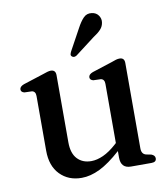

<svg xmlns="http://www.w3.org/2000/svg" viewBox="-78 -737 714 815"><g transform="rotate(-10 279.0 -330.0)"><path d="M80 -128.5V-364.5Q80 -384.5 64.5 -387.5L32 -388.5Q17.5 -392 17.5 -403.5Q17.5 -416 36 -423L121.5 -450.5Q147 -460 157.5 -460Q179 -460 179 -437V-147.5Q179 -100 201.5 -76Q224 -52 261.5 -52Q286 -52 313.5 -64.5Q341 -77 371 -104L377 -109.5V-364.5Q377 -384.5 361.5 -387.5L329 -388.5Q314.5 -392 314.5 -403.5Q314.5 -416 333 -423L418 -450.5Q431 -455.5 439.2 -457.8Q447.5 -460 454.5 -460Q475.5 -460 475.5 -437V-69Q475.5 -44.5 494.5 -39.5L517 -35Q532.5 -29 532.5 -16.5Q532.5 0 511.5 0H423Q379.5 0 379.5 -46.5V-74.5Q329 -29 288 -9Q247 11 209 11Q152 11 116 -26Q80 -63 80 -128.5ZM307.5 -617Q321.5 -643.5 336 -658.5Q350.5 -673.5 372 -670.5Q391 -668 400.5 -654.2Q410 -640.5 408 -625Q406 -607.5 394 -594.5Q382 -581.5 361.5 -568.5L277 -504Q264.5 -496.5 256.5 -504.5Q252 -508.5 253.2 -514Q254.5 -519.5 257.5 -525.5Z"/></g></svg>

Font: Fraunces 72pt S050
Style: Regular
Weight: 400
Version: Version 1.000; ttfautohint (v1.8.3)